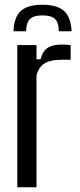

<svg xmlns="http://www.w3.org/2000/svg" viewBox="-20 -790 338 810"><path d="M53 0V-600H134V-540H151Q160 -575 181.5 -588.5Q203 -602 240 -602Q249 -602 258.5 -601.5Q268 -601 278 -600V-538H241Q195 -538 169.5 -523.5Q144 -509 134 -472V0ZM37 -658H90Q91 -695 106.5 -710Q122 -725 159 -725Q196 -725 212 -710Q228 -695 228 -658H282Q279 -718 250 -744Q221 -770 159 -770Q97 -770 68 -744Q39 -718 37 -658Z"/></svg>

Font: Big Shoulders Text
Style: Regular
Weight: 400
Designer: Patric King
Foundry: XO Type Co
Version: Version 1.000; ttfautohint (v1.8.2)